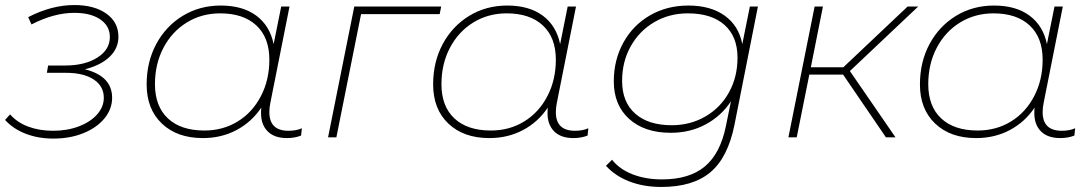

<svg xmlns="http://www.w3.org/2000/svg" viewBox="-22 -545 4331 762"><path d="M423 -157Q423 -112 392.5 -75Q362 -38 309 -16.5Q256 5 190 5Q130 5 80.5 -14Q31 -33 -2 -69L18 -91Q46 -59 90 -42.5Q134 -26 189 -26Q245 -26 291 -43.5Q337 -61 363.5 -91Q390 -121 390 -157Q390 -203 350 -229.5Q310 -256 240 -256H164L169 -285H236Q315 -285 364.5 -316.5Q414 -348 414 -398Q414 -442 376 -468Q338 -494 273 -494Q192 -494 103 -448L90 -477Q183 -525 273 -525Q352 -525 400 -491Q448 -457 448 -399Q448 -353 413 -319.5Q378 -286 315 -270Q423 -243 423 -157Z M1176 -36 1173 -7Q1148 3 1117 3Q1067 3 1040.5 -23.5Q1014 -50 1014 -96Q1014 -111 1015 -118Q977 -61 917 -29Q857 3 783 3Q681 3 620.5 -54.5Q560 -112 560 -210Q560 -299 598 -370Q636 -441 703 -482Q770 -523 854 -523Q941 -523 995 -483Q1049 -443 1064 -370L1094 -519H1127L1051 -137Q1047 -118 1047 -100Q1047 -26 1123 -26Q1154 -26 1176 -36ZM1047 -308Q1047 -396 995.5 -444Q944 -492 852 -492Q778 -492 719 -455.5Q660 -419 626.5 -355Q593 -291 593 -211Q593 -123 644.5 -75Q696 -27 789 -27Q863 -27 921.5 -63Q980 -99 1013.5 -163.5Q1047 -228 1047 -308Z M1723 -489H1411L1313 0H1280L1384 -519H1729Z M2313 -36 2310 -7Q2285 3 2254 3Q2204 3 2177.5 -23.5Q2151 -50 2151 -96Q2151 -111 2152 -118Q2114 -61 2054 -29Q1994 3 1920 3Q1818 3 1757.5 -54.5Q1697 -112 1697 -210Q1697 -299 1735 -370Q1773 -441 1840 -482Q1907 -523 1991 -523Q2078 -523 2132 -483Q2186 -443 2201 -370L2231 -519H2264L2188 -137Q2184 -118 2184 -100Q2184 -26 2260 -26Q2291 -26 2313 -36ZM2184 -308Q2184 -396 2132.5 -444Q2081 -492 1989 -492Q1915 -492 1856 -455.5Q1797 -419 1763.5 -355Q1730 -291 1730 -211Q1730 -123 1781.5 -75Q1833 -27 1926 -27Q2000 -27 2058.5 -63Q2117 -99 2150.5 -163.5Q2184 -228 2184 -308Z M2986 -519 2893 -50Q2867 80 2797.5 138.5Q2728 197 2603 197Q2532 197 2475.5 175Q2419 153 2383 113L2407 89Q2437 127 2489 147Q2541 167 2605 167Q2714 167 2775.5 115.5Q2837 64 2859 -45L2879 -143Q2841 -85 2779 -51.5Q2717 -18 2640 -18Q2536 -18 2475 -73Q2414 -128 2414 -222Q2414 -307 2452 -376Q2490 -445 2557.5 -484Q2625 -523 2710 -523Q2798 -523 2854 -483Q2910 -443 2924 -370L2954 -519ZM2905 -316Q2905 -400 2853.5 -446Q2802 -492 2708 -492Q2634 -492 2574.5 -457Q2515 -422 2481 -361Q2447 -300 2447 -224Q2447 -140 2499 -94Q2551 -48 2644 -48Q2718 -48 2778 -83Q2838 -118 2871.5 -179Q2905 -240 2905 -316Z M3351 -263 3532 0H3494L3324 -249H3190L3140 0H3107L3211 -519H3244L3196 -278H3325L3580 -519H3622Z M4245 -36 4242 -7Q4217 3 4186 3Q4136 3 4109.5 -23.5Q4083 -50 4083 -96Q4083 -111 4084 -118Q4046 -61 3986 -29Q3926 3 3852 3Q3750 3 3689.5 -54.5Q3629 -112 3629 -210Q3629 -299 3667 -370Q3705 -441 3772 -482Q3839 -523 3923 -523Q4010 -523 4064 -483Q4118 -443 4133 -370L4163 -519H4196L4120 -137Q4116 -118 4116 -100Q4116 -26 4192 -26Q4223 -26 4245 -36ZM4116 -308Q4116 -396 4064.5 -444Q4013 -492 3921 -492Q3847 -492 3788 -455.5Q3729 -419 3695.5 -355Q3662 -291 3662 -211Q3662 -123 3713.5 -75Q3765 -27 3858 -27Q3932 -27 3990.5 -63Q4049 -99 4082.5 -163.5Q4116 -228 4116 -308Z"/></svg>

Font: Montserrat Alternates ExLight
Style: Italic
Weight: 275
Italic angle: -11.3°
Designer: Julieta Ulanovsky
Foundry: Julieta Ulanovsky
Version: Version 7.200